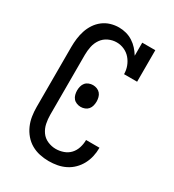

<svg xmlns="http://www.w3.org/2000/svg" viewBox="-182 -845 863 955"><g transform="rotate(30 250.0 -367.5)"><path d="M247 8Q221 8 195 2.5Q169 -3 146.5 -16Q124 -29 107 -49Q90 -69 79.5 -93Q69 -117 65 -143Q61 -169 61 -195V-540Q61 -564 64 -588Q67 -612 74.5 -635Q82 -658 95.5 -678.5Q109 -699 128.5 -714Q148 -729 171.5 -736Q195 -743 219 -743Q240 -743 260.5 -737.5Q281 -732 299 -720.5Q317 -709 331 -693.5Q345 -678 356 -660V-735H431V-554H356Q356 -577 348 -598.5Q340 -620 325.5 -637Q311 -654 290 -663.5Q269 -673 246 -673Q222 -673 199.5 -662.5Q177 -652 163 -632Q149 -612 144 -588Q139 -564 139 -540V-195Q139 -171 144 -146.5Q149 -122 163 -102Q177 -82 200 -72Q223 -62 247 -62Q269 -62 290.5 -69.5Q312 -77 327 -93Q342 -109 349 -131Q356 -153 356 -175V-176H433V-174Q433 -149 427.5 -125Q422 -101 410.5 -79.5Q399 -58 381.5 -40.5Q364 -23 342 -12Q320 -1 296 3.5Q272 8 247 8ZM250 -305Q238 -305 226.5 -309.5Q215 -314 207.5 -323Q200 -332 197 -344Q194 -356 194 -368Q194 -379 197 -391Q200 -403 207.5 -412Q215 -421 226.5 -425.5Q238 -430 250 -430Q262 -430 273.5 -425.5Q285 -421 292.5 -412Q300 -403 303 -391Q306 -379 306 -368Q306 -356 303 -344Q300 -332 292.5 -323Q285 -314 273.5 -309.5Q262 -305 250 -305Z"/></g></svg>

Font: Iosevka Curly Slab
Style: Regular
Weight: 400
Monospace: yes
Designer: Belleve Invis
Foundry: Belleve Invis
Version: Version 22.1.2; ttfautohint (v1.8.4)